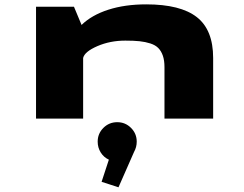

<svg xmlns="http://www.w3.org/2000/svg" viewBox="-20 -530 1090 858"><path d="M141 0V-500H310.5L344.5 -418.5Q389.5 -462.5 463.8 -486.5Q538 -510.5 633.5 -510.5Q786.5 -510.5 859.5 -453.5Q932.5 -396.5 932.5 -271V0H715V-230Q715 -260 707.8 -281Q700.5 -302 687.5 -315.2Q674.5 -328.5 652 -335.8Q629.5 -343 603.5 -345.8Q577.5 -348.5 540 -348.5Q472 -348.5 415 -323.8Q358 -299 351.5 -271V0ZM579 149 509.5 307 434 282.5 466.5 183.5Q443.5 173 430 151.2Q416.5 129.5 416.5 103Q416.5 67 442 41.5Q467.5 16 504 16Q540 16 565.5 41.5Q591 67 591 103Q591 127.5 579 149Z"/></svg>

Font: League Mono Extended ExtraBold
Style: Regular
Weight: 800
Width: 9
Designer: Tyler Finck
Foundry: The League of Moveable Type / Tyler Finck
Version: Version 2.210